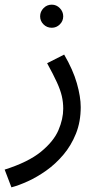

<svg xmlns="http://www.w3.org/2000/svg" viewBox="-45 -573 432 823"><path d="M4 230 -25 154Q76 122 130.5 77.5Q185 33 205.5 -15Q226 -63 226 -107Q226 -135 220 -161Q214 -187 199 -220Q184 -253 157 -302L230 -339Q268 -274 284.5 -216Q301 -158 301 -114Q301 -51 280.5 0Q260 51 226.5 90.5Q193 130 153.5 158Q114 186 74.5 204Q35 222 4 230ZM177 -454Q156 -454 141.5 -468.5Q127 -483 127 -503Q127 -523 141.5 -538Q156 -553 177 -553Q197 -553 211.5 -538Q226 -523 226 -503Q226 -483 211.5 -468.5Q197 -454 177 -454Z"/></svg>

Font: Go Noto Kurrent-Regular
Style: Regular
Weight: 400
Designer: Monotype Design Team
Foundry: Monotype Imaging Inc.
Version: Version 2.012; ttfautohint (v1.8.4.7-5d5b)